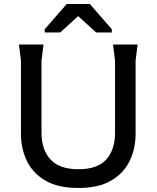

<svg xmlns="http://www.w3.org/2000/svg" viewBox="-20 -921 777 953"><path d="M369 12Q269 12 206.5 -24Q144 -60 114 -121Q84 -182 84 -258V-620L74 -700H196L186 -620V-262Q186 -178 230.5 -129.5Q275 -81 370 -81Q464 -81 507.5 -129.5Q551 -178 551 -262V-620L541 -700H663L653 -620V-258Q653 -182 623 -121Q593 -60 530.5 -24Q468 12 369 12ZM311 -901H426L535 -776V-760H457L368 -841L279 -760H202V-776Z"/></svg>

Font: AR One Sans Medium
Style: Regular
Weight: 500
Designer: Niteesh Yadav
Foundry: Niteesh Yadav
Version: Version 1.001;gftools[0.9.33]